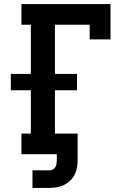

<svg xmlns="http://www.w3.org/2000/svg" viewBox="-20 -755 640 940"><path d="M139 165V79H222Q230 79 238 75Q246 71 250.5 64Q255 57 256.5 48.5Q258 40 258 32V0H85V-101H131V-313H33V-393H131V-634H85V-735H521V-562H419V-634H249V-393H357V-313H249V-101H360V32Q360 50 356.5 68Q353 86 344.5 102Q336 118 322.5 130.5Q309 143 292.5 151Q276 159 258 162Q240 165 222 165Z"/></svg>

Font: Iosevka Curly Slab Extended
Style: Bold
Weight: 700
Width: 7
Monospace: yes
Designer: Belleve Invis
Foundry: Belleve Invis
Version: Version 11.1.0; ttfautohint (v1.8.3)